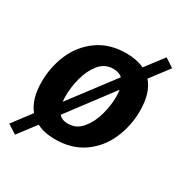

<svg xmlns="http://www.w3.org/2000/svg" viewBox="-169 -755 921 972"><g transform="rotate(30 291.5 -268.5)"><path d="M577 -596 495 -488Q544 -433 544 -328Q544 -240 510 -162Q476 -84 408 -36Q340 12 243 12Q178 12 135 -11L56 93L3 59L85 -50Q39 -106 39 -206Q39 -294 72.5 -371.5Q106 -449 174 -497.5Q242 -546 340 -546Q400 -546 445 -525L525 -630ZM180 -205Q180 -192 182 -172L375 -427Q356 -445 322 -445Q272 -445 240.5 -406Q209 -367 194.5 -311.5Q180 -256 180 -205ZM404 -329Q404 -351 401 -369L206 -110Q224 -89 260 -89Q309 -89 341.5 -128.5Q374 -168 389 -223.5Q404 -279 404 -329Z"/></g></svg>

Font: Bitter Pro
Style: Bold Italic
Weight: 700
Italic angle: -9°
Designer: Sol Matas, and Bitter project Authors
Foundry: Sol Matas
Version: Version 1.010